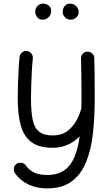

<svg xmlns="http://www.w3.org/2000/svg" viewBox="-20 -793 615 1062"><path d="M128.9 -510.7Q143.6 -508.8 153.3 -496.8Q163.1 -484.9 161.6 -470.2Q158.2 -439.5 156 -398.7Q153.8 -357.9 152.6 -317.9Q151.4 -277.8 151.4 -248.5Q151.4 -179.2 160.2 -133.8Q168.9 -88.4 194.8 -66.2Q220.7 -43.9 271.5 -43.9Q333.5 -43.9 371.8 -84.7Q410.2 -125.5 429.2 -189.9Q429.7 -191.4 430.2 -192.9Q430.7 -210.4 430.7 -229Q430.7 -247.6 430.7 -266.6Q430.7 -327.6 429.9 -381.8Q429.2 -436 428.2 -468.8Q427.7 -484.4 437.7 -495.6Q447.8 -506.8 462.9 -507.3Q478.5 -507.8 489.7 -497.6Q501 -487.3 501.5 -472.2Q502.9 -438 503.4 -383.5Q503.9 -329.1 503.9 -249Q503.9 -146.5 494.1 -56.4Q484.4 33.7 456.8 102.3Q429.2 170.9 377 210Q324.7 249 240.2 249Q181.2 249 135.5 226.6Q89.8 204.1 62.5 164.6Q54.2 151.9 56.9 136.7Q59.6 121.6 71.8 113.3Q84.5 105 99.9 107.7Q115.2 110.4 123.5 122.6Q140.6 147.9 169.2 161.4Q197.8 174.8 240.2 174.8Q299.3 174.8 335.9 148.7Q372.6 122.6 392.3 74.7Q412.1 26.9 420.4 -38.6Q392.1 -9.3 354.7 7.6Q317.4 24.4 271.5 24.4Q196.3 24.4 154.1 -6.8Q111.8 -38.1 95 -98.9Q78.1 -159.7 78.1 -248.5Q78.1 -281.2 79.3 -323Q80.6 -364.7 82.8 -406.2Q85 -447.8 88.4 -478Q90.3 -493.2 102.1 -502.7Q113.8 -512.2 128.9 -510.7ZM415 -727.1Q415 -707.5 401.4 -695.8Q387.7 -684.1 370.6 -684.1Q351.1 -684.1 338.9 -697.8Q326.7 -711.4 326.7 -726.6Q326.7 -746.6 338.1 -759.8Q349.6 -772.9 366.7 -772.9Q387.2 -772.9 401.1 -759.3Q415 -745.6 415 -727.1ZM263.2 -733.4Q263.2 -712.4 249.3 -698.2Q235.4 -684.1 213.9 -684.1Q196.8 -684.1 185.8 -698.2Q174.8 -712.4 174.8 -728.5Q174.8 -747.1 187.7 -760Q200.7 -772.9 218.8 -772.9Q235.8 -772.9 249.5 -762Q263.2 -751 263.2 -733.4Z"/></svg>

Font: Mikhak-DS1-FD Regular
Style: Regular
Weight: 400
Designer: Amin Abedi
Version: Version 3.2